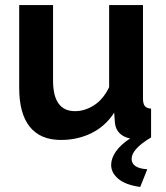

<svg xmlns="http://www.w3.org/2000/svg" viewBox="-20 -544 658 760"><path d="M221 10Q140 10 98 -42Q56 -94 56 -196V-524H190V-225Q190 -104 277 -104Q316 -104 352.5 -127.5Q389 -151 412 -199V-524H546V-154Q546 -133 553.5 -124Q561 -115 578 -114V0Q501 46 501 85Q501 122 563 126L535 196Q477 188 448.5 164Q420 140 420 109Q420 83 438.5 56Q457 29 495 4Q469 -1 453.5 -16.5Q438 -32 435 -56L432 -98Q397 -44 342 -17Q287 10 221 10Z"/></svg>

Font: PTCRaleway
Style: Bold
Weight: 700
Designer: Matt McInerney, Pablo Impallari, Rodrigo Fuenzalida
Foundry: Matt McInerney, Pablo Impallari, Rodrigo Fuenzalida
Version: Version 3.000g; ttfautohint (v1.5) -l 8 -r 28 -G 28 -x 14 -D